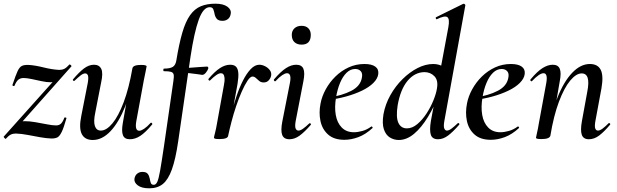

<svg xmlns="http://www.w3.org/2000/svg" viewBox="-30 -746 3347 1041"><path d="M1 7Q-1 8 -6 2Q-11 -4 -10 -5L308 -360L302 -349Q289 -320 277 -310Q265 -300 244 -300Q223 -300 195 -306Q167 -312 141 -317.5Q115 -323 98 -323Q80 -323 69 -313.5Q58 -304 49 -282Q47 -278 41.5 -280Q36 -282 38 -287Q55 -338 65.5 -360.5Q76 -383 89.5 -389Q103 -395 125 -394Q160 -392 206 -380.5Q252 -369 291 -367Q307 -367 319 -373Q331 -379 346 -396Q349 -398 354 -393Q359 -388 357 -386L40 -29L38 -40Q52 -68 67.5 -78.5Q83 -89 104 -89Q130 -89 162 -83.5Q194 -78 224.5 -72Q255 -66 274 -66Q291 -66 301 -76Q311 -86 319 -108Q320 -110 325.5 -109Q331 -108 330 -104Q316 -54 304.5 -30.5Q293 -7 281 -1Q269 5 249 5Q221 4 187.5 -2Q154 -8 120 -14.5Q86 -21 56 -22Q40 -22 28 -16Q16 -10 1 7Z M473 13Q430 13 413.5 -19Q397 -51 411 -119L446 -297Q451 -327 446.5 -337.5Q442 -348 432 -348Q421 -348 407 -337Q393 -326 375 -309Q371 -305 367 -309Q363 -313 367 -317Q399 -355 425.5 -375Q452 -395 480 -395Q508 -395 519 -372.5Q530 -350 518 -297L487 -138Q476 -87 484.5 -62.5Q493 -38 517 -38Q547 -38 579.5 -77Q612 -116 640.5 -191.5Q669 -267 688 -376L704 -375Q684 -257 649 -169.5Q614 -82 569 -34.5Q524 13 473 13ZM674 9Q645 9 636.5 -13Q628 -35 636 -80L688 -376Q692 -394 735 -394Q753 -394 759 -391.5Q765 -389 765 -387Q765 -383 760 -360.5Q755 -338 750 -312L709 -89Q700 -37 725 -37Q735 -37 751 -47.5Q767 -58 786 -79Q789 -83 793.5 -78.5Q798 -74 794 -70Q759 -28 731 -9.5Q703 9 674 9Z M779 275Q738 275 717 259Q696 243 699 223Q702 205 714 195.5Q726 186 742 186Q763 186 771 196.5Q779 207 781.5 221Q784 235 787.5 245.5Q791 256 804 256Q815 256 822.5 240.5Q830 225 838 180Q846 135 859 47L910 -306Q914 -331 911.5 -342Q909 -353 897 -356.5Q885 -360 859 -360Q855 -360 855.5 -367Q856 -374 859 -374Q892 -374 907 -383.5Q922 -393 926 -418Q941 -509 958.5 -569Q976 -629 1000.5 -663.5Q1025 -698 1058.5 -712Q1092 -726 1138 -726Q1180 -726 1202.5 -710Q1225 -694 1221 -671Q1218 -652 1205.5 -642.5Q1193 -633 1177 -633Q1154 -633 1145 -644.5Q1136 -656 1133.5 -670Q1131 -684 1126.5 -695.5Q1122 -707 1107 -707Q1072 -707 1047.5 -639Q1023 -571 1003 -439L936 21Q922 117 902 172.5Q882 228 853 251.5Q824 275 779 275ZM1066 -340Q1062 -341 1043 -343.5Q1024 -346 999 -349Q974 -352 950 -352L952 -377Q975 -377 1004.5 -379Q1034 -381 1059 -383Q1084 -385 1092 -385Q1097 -385 1098.5 -381.5Q1100 -378 1099 -374Q1097 -366 1087 -353Q1077 -340 1066 -340Z M1207 -10 1197 -11Q1207 -62 1220.5 -115.5Q1234 -169 1250.5 -219Q1267 -269 1287 -308.5Q1307 -348 1329.5 -371.5Q1352 -395 1376 -395Q1391 -395 1407 -387Q1423 -379 1433 -365.5Q1443 -352 1440 -336Q1438 -323 1427.5 -311Q1417 -299 1400 -299Q1385 -299 1375.5 -307Q1366 -315 1357.5 -323Q1349 -331 1339 -331Q1327 -331 1312 -308.5Q1297 -286 1281 -250Q1265 -214 1250.5 -171Q1236 -128 1225 -85.5Q1214 -43 1207 -10ZM1160 8Q1142 8 1136 6Q1130 4 1130 1Q1130 -3 1136 -26Q1142 -49 1146 -74L1184 -284Q1189 -309 1187.5 -323Q1186 -337 1181 -343Q1176 -349 1168 -349Q1157 -349 1142 -338.5Q1127 -328 1109 -310Q1106 -307 1102 -311Q1098 -315 1101 -319Q1135 -359 1163 -377Q1191 -395 1218 -395Q1239 -395 1249.5 -384.5Q1260 -374 1262 -351.5Q1264 -329 1258 -292L1207 -10Q1205 8 1160 8Z M1539 9Q1509 9 1500 -14.5Q1491 -38 1501 -89L1542 -297Q1552 -349 1526 -349Q1516 -349 1500 -338.5Q1484 -328 1465 -307Q1461 -303 1457 -307.5Q1453 -312 1456 -316Q1492 -358 1520.5 -376.5Q1549 -395 1576 -395Q1606 -395 1615 -373Q1624 -351 1615 -306L1573 -89Q1568 -60 1573 -49Q1578 -38 1588 -38Q1599 -38 1613.5 -48.5Q1628 -59 1646 -76Q1650 -80 1654 -76Q1658 -72 1654 -68Q1622 -31 1595 -11Q1568 9 1539 9ZM1605 -504Q1581 -504 1566.5 -517.5Q1552 -531 1552 -557Q1552 -579 1566.5 -592.5Q1581 -606 1605 -606Q1629 -606 1642 -592.5Q1655 -579 1655 -557Q1655 -504 1605 -504Z M1837 12Q1781 12 1749 -16.5Q1717 -45 1707.5 -90Q1698 -135 1708 -185Q1715 -223 1736 -261.5Q1757 -300 1788.5 -331Q1820 -362 1860 -380.5Q1900 -399 1946 -399Q1985 -399 2004.5 -385Q2024 -371 2021 -345Q2018 -320 1994.5 -296.5Q1971 -273 1932.5 -254.5Q1894 -236 1847 -223Q1800 -210 1750 -204L1752 -217Q1825 -228 1874.5 -253.5Q1924 -279 1932 -324Q1937 -348 1926 -360Q1915 -372 1896 -372Q1870 -372 1849 -351.5Q1828 -331 1813.5 -296Q1799 -261 1792 -218Q1783 -165 1790.5 -122.5Q1798 -80 1823 -54.5Q1848 -29 1889 -29Q1910 -29 1935 -36Q1960 -43 1983 -60Q1985 -62 1988.5 -58Q1992 -54 1990 -52Q1952 -17 1913 -2.5Q1874 12 1837 12Z M2132 13Q2106 13 2084 -0.5Q2062 -14 2051.5 -44.5Q2041 -75 2049 -126Q2059 -181 2086.5 -230Q2114 -279 2152.5 -317Q2191 -355 2234 -377Q2277 -399 2319 -399Q2351 -399 2376 -383Q2401 -367 2403 -332L2356 -246Q2326 -171 2290.5 -112.5Q2255 -54 2215 -20.5Q2175 13 2132 13ZM2176 -50Q2205 -50 2232.5 -73Q2260 -96 2282.5 -130.5Q2305 -165 2320 -202Q2335 -239 2339 -266Q2347 -310 2325.5 -332.5Q2304 -355 2271 -355Q2218 -354 2179.5 -307.5Q2141 -261 2126 -175Q2116 -110 2130 -80Q2144 -50 2176 -50ZM2345 9Q2314 9 2306 -15Q2298 -39 2306 -89L2401 -599Q2409 -643 2395.5 -653Q2382 -663 2339 -642Q2335 -640 2333 -646Q2331 -652 2335 -653L2481 -725Q2486 -727 2490 -723Q2494 -719 2493 -717L2379 -89Q2374 -60 2379 -49Q2384 -38 2393 -38Q2404 -38 2418.5 -49Q2433 -60 2451 -77Q2454 -81 2458.5 -77Q2463 -73 2459 -69Q2427 -32 2400 -11.5Q2373 9 2345 9Z M2631 12Q2575 12 2543 -16.5Q2511 -45 2501.5 -90Q2492 -135 2502 -185Q2509 -223 2530 -261.5Q2551 -300 2582.5 -331Q2614 -362 2654 -380.5Q2694 -399 2740 -399Q2779 -399 2798.5 -385Q2818 -371 2815 -345Q2812 -320 2788.5 -296.5Q2765 -273 2726.5 -254.5Q2688 -236 2641 -223Q2594 -210 2544 -204L2546 -217Q2619 -228 2668.5 -253.5Q2718 -279 2726 -324Q2731 -348 2720 -360Q2709 -372 2690 -372Q2664 -372 2643 -351.5Q2622 -331 2607.5 -296Q2593 -261 2586 -218Q2577 -165 2584.5 -122.5Q2592 -80 2617 -54.5Q2642 -29 2683 -29Q2704 -29 2729 -36Q2754 -43 2777 -60Q2779 -62 2782.5 -58Q2786 -54 2784 -52Q2746 -17 2707 -2.5Q2668 12 2631 12Z M3163 9Q3133 9 3124.5 -15Q3116 -39 3125 -89L3154 -248Q3174 -348 3124 -348Q3094 -348 3061.5 -309Q3029 -270 3000.5 -194.5Q2972 -119 2954 -10L2937 -11Q2958 -130 2992.5 -217Q3027 -304 3072.5 -351.5Q3118 -399 3168 -399Q3211 -399 3227 -367.5Q3243 -336 3231 -267L3198 -89Q3193 -60 3197.5 -49Q3202 -38 3212 -38Q3223 -38 3237.5 -49Q3252 -60 3269 -77Q3272 -81 3276.5 -77Q3281 -73 3277 -69Q3246 -32 3219 -11.5Q3192 9 3163 9ZM2906 8Q2888 8 2882 6Q2876 4 2876 1Q2876 -3 2881.5 -25.5Q2887 -48 2891 -74L2932 -297Q2941 -349 2917 -349Q2906 -349 2890.5 -338.5Q2875 -328 2855 -307Q2852 -303 2847.5 -307.5Q2843 -312 2847 -316Q2882 -358 2911 -376.5Q2940 -395 2967 -395Q2996 -395 3005 -373Q3014 -351 3005 -306L2954 -10Q2949 8 2906 8Z"/></svg>

Font: Cormorant Infant Light SemiBold
Style: Italic
Weight: 600
Italic angle: -10°
Version: Version 4.001